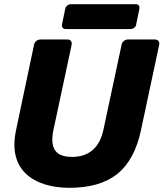

<svg xmlns="http://www.w3.org/2000/svg" viewBox="-20 -889 782 919"><path d="M312 10Q248 10 194.5 -6.5Q141 -23 104.5 -57Q68 -91 55 -143Q42 -195 57 -267L143 -675Q145 -686 154 -693Q163 -700 174 -700H303Q314 -700 319.5 -693Q325 -686 323 -675L236 -268Q222 -203 243 -170.5Q264 -138 325 -138Q385 -138 423 -170.5Q461 -203 475 -268L562 -675Q564 -686 573 -693Q582 -700 592 -700H721Q732 -700 738 -693Q744 -686 742 -675L655 -267Q625 -124 542 -57Q459 10 312 10ZM294 -750Q284 -750 279.5 -756.5Q275 -763 277 -773L292 -846Q294 -856 302 -862.5Q310 -869 320 -869H630Q640 -869 644.5 -862.5Q649 -856 647 -846L632 -773Q631 -763 623 -756.5Q615 -750 605 -750Z"/></svg>

Font: Rubik
Style: Bold Italic
Weight: 700
Italic angle: -12°
Designer: Hubert and Fischer
Foundry: Hubert and Fischer
Version: Version 2.300;gftools[0.9.30]